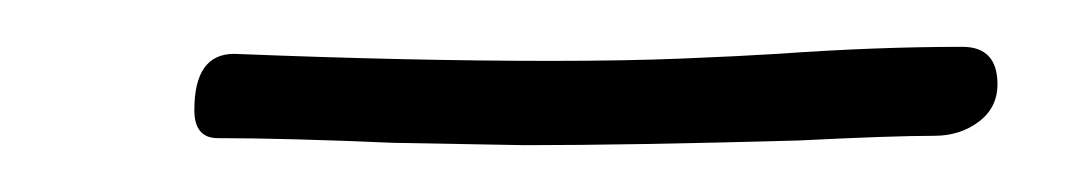

<svg xmlns="http://www.w3.org/2000/svg" viewBox="-20 -412 462 82"><path d="M63 -365Q63 -389 80 -389Q155 -386 215 -386Q247 -386 271.5 -387Q296 -388 312 -389Q354 -392 391 -392Q406 -392 406 -376Q406 -366 398 -360Q390 -354 379 -354Q361 -354 321 -352Q249 -350 204 -350L148 -351Q102 -353 73 -353Q63 -353 63 -365Z"/></svg>

Font: Mali ExtraLight
Style: Italic
Weight: 275
Italic angle: -10°
Version: Version 1.000; ttfautohint (v1.6)